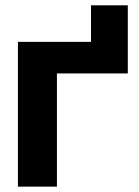

<svg xmlns="http://www.w3.org/2000/svg" viewBox="-20 -695 516 715"><path d="M455.9 -675.2V-421.5H318.9V-675.2ZM415.6 -539.1V-421.5H192V0H46.7V-539.1Z"/></svg>

Font: Inter Display V
Style: Regular
Weight: 400
Designer: Rasmus Andersson
Foundry: rsms
Version: Version 3.015;git-src